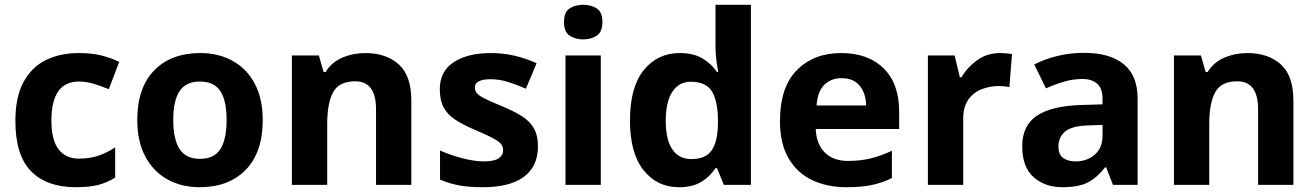

<svg xmlns="http://www.w3.org/2000/svg" viewBox="-20 -780 5552 810"><path d="M299.8 9.8Q177.7 9.8 111.3 -57.4Q44.9 -124.5 44.9 -270Q44.9 -370.1 78.9 -433.3Q112.8 -496.6 173.1 -526.4Q233.4 -556.2 313 -556.2Q369.6 -556.2 410.9 -545.2Q452.1 -534.2 482.9 -519L439 -403.8Q403.8 -418 373.5 -427Q343.3 -436 313 -436Q196.8 -436 196.8 -271Q196.8 -189.5 227.1 -150.1Q257.3 -110.8 313 -110.8Q359.4 -110.8 395.5 -123.3Q431.6 -135.7 465.8 -158.2V-30.8Q431.6 -9.3 394.3 0.2Q356.9 9.8 299.8 9.8Z M1088.4 -273.9Q1088.4 -137.2 1016.8 -63.7Q945.3 9.8 822.3 9.8Q745.6 9.8 686.3 -23.2Q627 -56.2 593 -119.6Q559.1 -183.1 559.1 -273.9Q559.1 -409.7 630.4 -482.9Q701.7 -556.2 825.2 -556.2Q901.9 -556.2 961.2 -523.4Q1020.5 -490.7 1054.4 -427.7Q1088.4 -364.7 1088.4 -273.9ZM710.9 -273.9Q710.9 -192.9 737.5 -151.4Q764.2 -109.9 824.2 -109.9Q883.8 -109.9 909.9 -151.4Q936 -192.9 936 -273.9Q936 -355 909.7 -395.5Q883.3 -436 823.2 -436Q764.2 -436 737.5 -395.5Q710.9 -355 710.9 -273.9Z M1521.5 -556.2Q1608.9 -556.2 1662.1 -508.5Q1715.3 -460.9 1715.3 -356V0H1566.4V-318.8Q1566.4 -437 1478.5 -437Q1410.2 -437 1385.3 -390.6Q1360.4 -344.2 1360.4 -256.8V0H1211.4V-545.9H1325.2L1345.2 -476.1H1353.5Q1379.4 -518.1 1424.8 -537.1Q1470.2 -556.2 1521.5 -556.2Z M2249.5 -162.1Q2249.5 -78.6 2190.7 -34.4Q2131.8 9.8 2016.6 9.8Q1959.5 9.8 1918.7 2.4Q1877.9 -4.9 1836.4 -22V-145Q1880.9 -125 1931.9 -112.1Q1982.9 -99.1 2021.5 -99.1Q2064.9 -99.1 2083.7 -112.1Q2102.5 -125 2102.5 -146Q2102.5 -159.7 2095 -170.7Q2087.4 -181.6 2062.5 -195.6Q2037.6 -209.5 1984.4 -231.9Q1933.1 -253.4 1900.1 -275.4Q1867.2 -297.4 1851.3 -327.4Q1835.4 -357.4 1835.4 -403.8Q1835.4 -479.5 1894.3 -517.8Q1953.1 -556.2 2051.8 -556.2Q2149.9 -556.2 2243.7 -513.2L2198.7 -405.8Q2158.2 -423.3 2122.3 -434.6Q2086.4 -445.8 2049.3 -445.8Q1983.4 -445.8 1983.4 -410.2Q1983.4 -397 1991.9 -386.7Q2000.5 -376.5 2025.1 -364Q2049.8 -351.6 2097.7 -332Q2144 -313 2178.2 -292.2Q2212.4 -271.5 2231 -241Q2249.5 -210.4 2249.5 -162.1Z M2440.4 -759.8Q2473.6 -759.8 2497.6 -744.4Q2521.5 -729 2521.5 -687Q2521.5 -645.5 2497.6 -629.6Q2473.6 -613.8 2440.4 -613.8Q2406.7 -613.8 2383.1 -629.6Q2359.4 -645.5 2359.4 -687Q2359.4 -729 2383.1 -744.4Q2406.7 -759.8 2440.4 -759.8ZM2514.6 -545.9V0H2365.7V-545.9Z M2843.8 9.8Q2752.4 9.8 2695.1 -61.8Q2637.7 -133.3 2637.7 -272Q2637.7 -412.1 2695.8 -484.1Q2753.9 -556.2 2847.7 -556.2Q2906.2 -556.2 2944.3 -533Q2982.4 -509.8 3004.9 -476.1H3009.8Q3006.8 -491.7 3002.7 -522.2Q2998.5 -552.7 2998.5 -585V-759.8H3147.9V0H3033.7L3004.9 -70.8H2998.5Q2977.1 -37.1 2940.2 -13.7Q2903.3 9.8 2843.8 9.8ZM2896 -108.9Q2957 -108.9 2982.2 -145.3Q3007.3 -181.6 3008.8 -254.9V-271Q3008.8 -350.6 2984.4 -392.8Q2960 -435.1 2893.6 -435.1Q2844.2 -435.1 2816.4 -392.6Q2788.6 -350.1 2788.6 -270Q2788.6 -189.9 2816.7 -149.4Q2844.7 -108.9 2896 -108.9Z M3528.8 -556.2Q3642.1 -556.2 3707.8 -491.7Q3773.4 -427.2 3773.4 -308.1V-235.8H3421.4Q3423.8 -172.9 3459.2 -137Q3494.6 -101.1 3557.6 -101.1Q3609.9 -101.1 3653.3 -111.8Q3696.8 -122.6 3742.7 -144V-28.8Q3702.1 -8.8 3658 0.5Q3613.8 9.8 3550.8 9.8Q3468.8 9.8 3405.5 -20.5Q3342.3 -50.8 3306.4 -112.8Q3270.5 -174.8 3270.5 -269Q3270.5 -412.1 3341.8 -484.1Q3413.1 -556.2 3528.8 -556.2ZM3529.8 -450.2Q3486.3 -450.2 3457.8 -422.4Q3429.2 -394.5 3424.8 -335H3633.8Q3633.3 -384.3 3607.7 -417.2Q3582 -450.2 3529.8 -450.2Z M4199.2 -556.2Q4210.4 -556.2 4225.3 -554.9Q4240.2 -553.7 4249.5 -551.8L4238.3 -412.1Q4231 -414.6 4217.5 -415.8Q4204.1 -417 4194.3 -417Q4155.8 -417 4121.3 -403.6Q4086.9 -390.1 4065.2 -359.9Q4043.5 -329.6 4043.5 -277.8V0H3894.5V-545.9H4007.3L4029.3 -454.1H4036.6Q4060.5 -496.1 4102.5 -526.1Q4144.5 -556.2 4199.2 -556.2Z M4552.2 -557.1Q4662.1 -557.1 4720.7 -509.3Q4779.3 -461.4 4779.3 -363.8V0H4675.3L4646.5 -74.2H4642.6Q4607.4 -29.8 4568.6 -10Q4529.8 9.8 4461.4 9.8Q4388.7 9.8 4340.6 -32.5Q4292.5 -74.7 4292.5 -163.1Q4292.5 -250 4353.5 -291.3Q4414.6 -332.5 4536.6 -336.9L4631.3 -339.8V-363.8Q4631.3 -406.7 4608.9 -426.8Q4586.4 -446.8 4546.4 -446.8Q4506.8 -446.8 4468.8 -435.5Q4430.7 -424.3 4392.6 -407.2L4343.3 -507.8Q4386.7 -530.8 4440.7 -543.9Q4494.6 -557.1 4552.2 -557.1ZM4631.3 -252.9 4573.7 -251Q4501.5 -249 4473.4 -225.1Q4445.3 -201.2 4445.3 -162.1Q4445.3 -127.9 4465.3 -113.5Q4485.4 -99.1 4517.6 -99.1Q4565.4 -99.1 4598.4 -127.4Q4631.3 -155.8 4631.3 -208Z M5242.7 -556.2Q5330.1 -556.2 5383.3 -508.5Q5436.5 -460.9 5436.5 -356V0H5287.6V-318.8Q5287.6 -437 5199.7 -437Q5131.3 -437 5106.4 -390.6Q5081.5 -344.2 5081.5 -256.8V0H4932.6V-545.9H5046.4L5066.4 -476.1H5074.7Q5100.6 -518.1 5146 -537.1Q5191.4 -556.2 5242.7 -556.2Z"/></svg>

Font: Open Sans
Style: Bold
Weight: 700
Designer: Monotype Design Team
Foundry: Monotype Imaging Inc.
Version: Version 3.000; ttfautohint (v1.8.4)